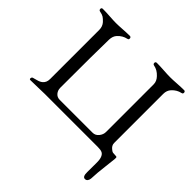

<svg xmlns="http://www.w3.org/2000/svg" viewBox="-212 -842 1237 1237"><g transform="rotate(45 406.0 -223.5)"><path d="M647 0H165Q142 0 104 1.5Q66 3 35 3Q26 3 27 -6.5Q28 -16 35 -19Q40 -21 64 -27Q88 -33 100 -44Q120 -60 120 -92V-540Q120 -571 101 -592Q86 -608 74.5 -615.5Q63 -623 41 -627Q29 -629 29 -640.5Q29 -652 41 -652Q71 -652 106.5 -649.5Q142 -647 165 -647Q188 -647 224 -649.5Q260 -652 288 -652Q294 -652 297 -646.5Q300 -641 298 -634.5Q296 -628 288 -627Q254 -620 228 -592Q210 -573 209 -540Q206 -426 206 -99Q206 -75 220.5 -58Q235 -41 258 -41H558Q583 -41 599.5 -61.5Q616 -82 616 -106V-540Q616 -568 593 -592Q566 -621 533 -627Q521 -629 521 -640.5Q521 -652 533 -652Q562 -652 598.5 -649.5Q635 -647 659 -647Q682 -647 718 -649.5Q754 -652 782 -652Q788 -652 791 -646.5Q794 -641 792 -634.5Q790 -628 782 -627Q748 -620 722 -592Q703 -571 703 -540V-92Q703 -69 726 -52Q736 -44 742 -43Q748 -42 771 -41Q774 -41 776 -40Q778 -39 778.5 -36.5Q779 -34 779 -32.5Q779 -31 779 -27Q779 -23 779 -22Q779 -14 770.5 53Q762 120 760 174Q759 187 752.5 196Q746 205 734 205Q712 205 713 162Q713 112 713.5 80.5Q714 49 707 31Q700 13 687 6.5Q674 0 647 0Z"/></g></svg>

Font: EB Garamond
Style: SC
Weight: 400
Version: Version 000.010